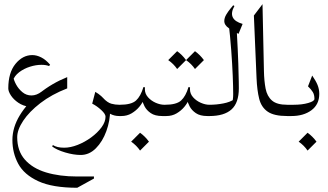

<svg xmlns="http://www.w3.org/2000/svg" viewBox="-20 -553 1561 915"><path d="M348.1 341.8Q230 341.8 162.4 310.5Q94.7 279.3 66.9 227.5Q39.1 175.8 39.1 114.3Q39.1 54.7 74 -2.9Q108.9 -60.5 168.2 -108.4Q227.5 -156.2 300.3 -185.5V-131.8Q226.1 -103 172.6 -61.8Q119.1 -20.5 90.6 22.5Q62 65.4 62 100.6Q62 166 98.4 207.5Q134.8 249 199.2 268.6Q263.7 288.1 347.7 288.1H427.7V297.9ZM120.6 -43.9Q90.3 -47.9 67.6 -63.2Q44.9 -78.6 32.2 -97.9Q19.5 -117.2 19.5 -131.8Q19.5 -206.5 53.7 -248.5Q87.9 -290.5 133.8 -290.5Q154.8 -290.5 176.5 -279.5Q198.2 -268.6 218.8 -244.6L213.9 -238.3Q198.7 -244.1 177.2 -244.1Q151.4 -244.1 122.8 -235.1Q94.2 -226.1 71.5 -209Q48.8 -191.9 40.5 -167L43 -189Q44.9 -172.4 56.4 -150.9Q67.9 -129.4 86.7 -113.8Q105.5 -98.1 129.9 -98.1Q154.8 -98.1 178.7 -116.7Z M228.5 145 231.9 138.2Q251.5 150.9 285.6 150.9Q315.9 150.9 350.1 137.5Q384.3 124 414.6 101.8Q444.8 79.6 463.9 53.7Q482.9 27.8 482.9 2.9Q482.9 -9.8 462.6 -28.6Q442.4 -47.4 419.4 -59.1L434.1 -115.2Q464.8 -97.7 484.9 -70.3Q504.9 -43 504.9 -30.3Q504.9 22.5 486.8 72Q468.8 121.6 437 153.6Q405.3 185.5 364.7 185.5Q331.1 185.5 290.8 173.6Q250.5 161.6 228.5 145ZM548.3 -53.7Q552.2 -53.7 558.1 -48.8Q564 -43.9 564 -26.9Q564 -9.8 558.1 -4.9Q552.2 0 548.3 0Q524.9 0 505.6 -10.3Q486.3 -20.5 472.2 -35.2V-85Q492.2 -64 510.5 -58.8Q528.8 -53.7 548.3 -53.7Z M548.3 0Q536.6 0 533.9 -5.6Q531.2 -11.2 531.2 -25.9Q531.2 -40.5 533.9 -47.1Q536.6 -53.7 548.3 -53.7H550.8Q606 -53.7 628.2 -74Q650.4 -94.2 663.6 -138.2L670.9 -136.7Q670.4 -133.8 670.4 -127.9Q670.4 -106.4 685.3 -89.6Q700.2 -72.8 721.9 -63.2Q743.7 -53.7 763.2 -53.7H765.6Q788.1 -53.7 788.1 -25.9Q788.1 -11.2 783.2 -5.6Q778.3 0 765.6 0H753.4Q718.8 0 698.5 -13.9Q678.2 -27.8 668.7 -46.6Q659.2 -65.4 656.2 -79.6L663.6 -76.2Q658.7 -62 643.8 -43.9Q628.9 -25.9 607.2 -12.9Q585.4 0 558.1 0ZM647.5 79.6Q671.9 97.2 689.9 122.1L647.5 164.6Q630.9 140.1 605 122.1Z M763.2 0Q751.5 0 748.8 -5.6Q746.1 -11.2 746.1 -25.9Q746.1 -40.5 748.8 -47.1Q751.5 -53.7 763.2 -53.7H765.6Q820.8 -53.7 843 -74Q865.2 -94.2 878.4 -138.2L885.7 -136.7Q885.3 -133.8 885.3 -127.9Q885.3 -106.4 900.1 -89.6Q915 -72.8 936.8 -63.2Q958.5 -53.7 978 -53.7H980.5Q1002.9 -53.7 1002.9 -25.9Q1002.9 -11.2 998 -5.6Q993.2 0 980.5 0H968.3Q933.6 0 913.3 -13.9Q893.1 -27.8 883.5 -46.6Q874 -65.4 871.1 -79.6L878.4 -76.2Q873.5 -62 858.6 -43.9Q843.8 -25.9 822 -12.9Q800.3 0 772.9 0ZM824.2 -309.1Q848.6 -291.5 866.7 -266.6L824.2 -224.1Q807.6 -248.5 781.7 -266.6ZM909.2 -309.1Q933.6 -291.5 951.7 -266.6L909.2 -224.1Q892.6 -248.5 866.7 -266.6Z M1068.8 -449.7 1107.9 -414.6Q1113.8 -309.6 1115.7 -249.5Q1117.7 -189.5 1117.9 -163.3Q1118.2 -137.2 1118.2 -132.3Q1118.2 -63 1083.3 -31.5Q1048.3 0 978 0Q970.2 0 965.3 -4.9Q960.4 -9.8 960.4 -26.9Q960.4 -43.9 965.3 -48.8Q970.2 -53.7 978 -53.7Q1011.2 -53.7 1044.2 -60.1Q1077.1 -66.4 1097.2 -80.6L1086.9 -64Q1088.4 -69.8 1089.8 -80.1Q1091.3 -90.3 1091.3 -104Q1091.3 -138.7 1089.1 -192.6Q1086.9 -246.6 1082 -313Q1077.1 -379.4 1068.8 -449.7ZM1091.3 -527.8 1097.2 -524.4Q1061.5 -460.4 1136.2 -439L1116.7 -391.6Q1093.3 -402.8 1071 -418.2Q1048.8 -433.6 1048.8 -451.7Q1048.8 -467.8 1058.3 -483.6Q1067.9 -499.5 1078.1 -511.7Q1088.4 -523.9 1091.3 -527.8Z M1348.6 0Q1286.1 0 1255.9 -20.8Q1225.6 -41.5 1215.3 -81.8Q1205.1 -122.1 1202.6 -180.7L1189.9 -479L1231 -533.2L1237.8 -214.8Q1238.8 -167 1245.8 -130.6Q1252.9 -94.2 1276.1 -74Q1299.3 -53.7 1348.6 -53.7Q1358.4 -53.7 1365 -48.8Q1371.6 -43.9 1371.6 -26.9Q1371.6 -9.8 1365 -4.9Q1358.4 0 1348.6 0Z M1348.6 -53.7H1379.4Q1419.9 -53.7 1449.2 -62.3Q1478.5 -70.8 1478.5 -81.5Q1478.5 -101.6 1470.7 -114.3Q1462.9 -127 1447.8 -141.6L1467.8 -192.9Q1484.9 -168.5 1493.2 -148.4Q1501.5 -128.4 1501.5 -105.5Q1501.5 -55.2 1464.1 -27.6Q1426.8 0 1368.7 0H1348.6Q1343.8 0 1336.7 -5.6Q1329.6 -11.2 1329.6 -28.3Q1329.6 -45.4 1336.7 -49.6Q1343.8 -53.7 1348.6 -53.7ZM1445.8 79.6Q1470.2 97.2 1488.3 122.1L1445.8 164.6Q1429.2 140.1 1403.3 122.1Z"/></svg>

Font: Lateef ExtraLight
Style: Regular
Weight: 200
Designer: SIL International
Foundry: SIL International
Version: Version 4.200